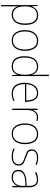

<svg xmlns="http://www.w3.org/2000/svg" viewBox="1452 -2252 1032 3977"><g transform="rotate(90 1968.5 -264.0)"><path d="M294 -513Q467 -513 467 -269Q467 -143 419.5 -79Q372 -15 286 -15Q205 -15 158.5 -74.5Q112 -134 112 -262V-265Q112 -382 158.5 -447.5Q205 -513 294 -513ZM295 -538Q218 -538 173 -496Q128 -454 112 -402H110L105 -528H85V232H112V15Q112 -16 112 -49Q112 -82 110 -116H112Q128 -64 170 -27Q212 10 286 10Q385 10 440.5 -63Q496 -136 496 -269Q496 -538 295 -538Z M1034 -264Q1034 -379 985 -458.5Q936 -538 824 -538Q720 -538 662 -464Q604 -390 604 -264Q604 -146 657.5 -68Q711 10 818 10Q929 10 981.5 -69Q1034 -148 1034 -264ZM632 -264Q632 -381 682 -447Q732 -513 824 -513Q922 -513 964 -440.5Q1006 -368 1006 -264Q1006 -155 960.5 -85Q915 -15 818 -15Q724 -15 678 -84.5Q632 -154 632 -264Z M1356 -15Q1173 -15 1173 -254Q1173 -513 1363 -513Q1529 -513 1529 -266V-263Q1529 -146 1489 -80.5Q1449 -15 1356 -15ZM1355 10Q1428 10 1470 -26.5Q1512 -63 1528 -113H1530L1534 0H1556V-760H1528V-543Q1528 -482 1531 -414H1528Q1512 -466 1471 -502Q1430 -538 1363 -538Q1257 -538 1201 -464.5Q1145 -391 1145 -254Q1145 10 1355 10Z M1909 -538Q1800 -538 1747 -454.5Q1694 -371 1694 -259Q1694 -143 1747.5 -66.5Q1801 10 1918 10Q2002 10 2071 -23V-50Q2027 -29 1995 -22Q1963 -15 1918 -15Q1822 -15 1772 -80Q1722 -145 1722 -266H2090V-291Q2090 -395 2047 -466.5Q2004 -538 1909 -538ZM1909 -513Q1987 -513 2024.5 -451.5Q2062 -390 2062 -291H1723Q1731 -400 1781 -456.5Q1831 -513 1909 -513Z M2411 -536Q2351 -536 2313 -504.5Q2275 -473 2261 -427H2259L2257 -528H2232V0H2259V-297Q2259 -395 2296 -453Q2333 -511 2410 -511Q2447 -511 2480 -501L2486 -525Q2451 -536 2411 -536Z M2967 -264Q2967 -379 2918 -458.5Q2869 -538 2757 -538Q2653 -538 2595 -464Q2537 -390 2537 -264Q2537 -146 2590.5 -68Q2644 10 2751 10Q2862 10 2914.5 -69Q2967 -148 2967 -264ZM2565 -264Q2565 -381 2615 -447Q2665 -513 2757 -513Q2855 -513 2897 -440.5Q2939 -368 2939 -264Q2939 -155 2893.5 -85Q2848 -15 2751 -15Q2657 -15 2611 -84.5Q2565 -154 2565 -264Z M3410 -134Q3410 -210 3358.5 -237.5Q3307 -265 3244 -286Q3186 -306 3144.5 -326Q3103 -346 3103 -407Q3103 -460 3141.5 -486.5Q3180 -513 3247 -513Q3329 -513 3387 -483L3398 -508Q3368 -521 3329.5 -529.5Q3291 -538 3247 -538Q3167 -538 3121 -503Q3075 -468 3075 -407Q3075 -334 3121 -308.5Q3167 -283 3233 -262Q3295 -242 3338.5 -217Q3382 -192 3382 -134Q3382 -78 3345 -46.5Q3308 -15 3223 -15Q3133 -15 3060 -54V-24Q3087 -11 3129.5 -0.5Q3172 10 3223 10Q3316 10 3363 -28.5Q3410 -67 3410 -134Z M3831 -275V-220Q3831 -129 3787 -72Q3743 -15 3651 -15Q3528 -15 3528 -129Q3528 -199 3585 -232Q3642 -265 3738 -270ZM3703 -537Q3661 -537 3621.5 -526.5Q3582 -516 3545 -498L3555 -472Q3628 -512 3703 -512Q3768 -512 3799.5 -472.5Q3831 -433 3831 -343V-300L3735 -294Q3624 -287 3561.5 -247.5Q3499 -208 3499 -129Q3499 -66 3537.5 -28Q3576 10 3650 10Q3726 10 3768 -23.5Q3810 -57 3830 -103H3832L3836 0H3859V-350Q3859 -537 3703 -537Z"/></g></svg>

Font: Noto Sans Display Thin
Style: Regular
Weight: 250
Designer: Monotype Design Team
Foundry: Monotype Imaging Inc.
Version: Version 1.900